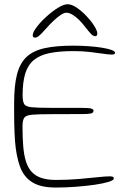

<svg xmlns="http://www.w3.org/2000/svg" viewBox="-20 -826 598 883"><path d="M236 36.5Q167 36.5 128 12Q89 -12.5 71.8 -60.2Q54.5 -108 49 -177.5Q47.5 -196.5 46.8 -216.8Q46 -237 45.5 -258.8Q45 -280.5 45 -304Q45 -327.5 45 -352.5Q45 -432.5 58.2 -484Q71.5 -535.5 102.2 -564.2Q133 -593 185.5 -604.5Q238 -616 316 -616Q353 -616 387.8 -613.5Q422.5 -611 449.8 -606.5Q477 -602 493 -596.2Q509 -590.5 509 -583.5Q509 -578.5 505.5 -576.8Q502 -575 495 -575Q480 -575 453.8 -579Q427.5 -583 393 -587Q358.5 -591 318.5 -591Q253 -591 208 -581.8Q163 -572.5 135.8 -550Q108.5 -527.5 96.2 -488Q84 -448.5 84 -388.5Q84 -360 91 -347.8Q98 -335.5 125.8 -332.8Q153.5 -330 216 -330Q225.5 -330 244.2 -330Q263 -330 284.2 -330Q305.5 -330 323.2 -330Q341 -330 348.5 -330Q386.5 -330 398.2 -327Q410 -324 410 -316.5Q410 -307 398.5 -304.2Q387 -301.5 362.5 -301.5Q350.5 -301.5 332.8 -301.5Q315 -301.5 294.8 -301.2Q274.5 -301 255.2 -301Q236 -301 221.5 -301Q157.5 -301 128.2 -298.5Q99 -296 91.2 -284Q83.5 -272 83.5 -244Q83.5 -193.5 86.8 -153.8Q90 -114 99 -84.8Q108 -55.5 125.2 -36.2Q142.5 -17 170 -7.8Q197.5 1.5 237.5 1.5Q290 1.5 339 -2.5Q388 -6.5 426.2 -10.8Q464.5 -15 484 -15Q495 -15 499.2 -12.8Q503.5 -10.5 503.5 -5Q503.5 3 479 10.5Q454.5 18 414.8 23.8Q375 29.5 328 33Q281 36.5 236 36.5ZM141 -653Q130.5 -653 130.5 -664Q130.5 -677 148 -700.5Q165.5 -724 192 -748.2Q218.5 -772.5 245.5 -789.5Q272.5 -806.5 291 -806.5Q309.5 -806.5 332.8 -790.8Q356 -775 377.8 -752Q399.5 -729 413.5 -706.8Q427.5 -684.5 427.5 -671.5Q427.5 -666 425 -662.8Q422.5 -659.5 418.5 -659.5Q408.5 -659.5 398.5 -670Q388.5 -680.5 369.5 -705Q357 -721.5 342.2 -735.8Q327.5 -750 312.8 -758.8Q298 -767.5 285 -767.5Q274 -767.5 258 -756.5Q242 -745.5 224.2 -728.5Q206.5 -711.5 190 -692.5Q169.5 -669.5 159.5 -661.2Q149.5 -653 141 -653Z"/></svg>

Font: Gluten Thin Thin
Style: Regular
Weight: 250
Version: Version 1.300